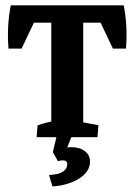

<svg xmlns="http://www.w3.org/2000/svg" viewBox="-20 -503 493 704"><path d="M168 -7.3V-476.6H285.2V-7.3ZM11.2 -324.7Q4.4 -406.7 19.5 -483.4L114.3 -440.9L59.1 -324.7ZM27.8 -419.9 19.5 -483.4H433.6L416.5 -419.9ZM394 -324.7 338.9 -440.9 433.6 -483.4Q448.7 -406.7 441.9 -324.7ZM114.3 0 117.7 -43Q131.8 -48.8 149.7 -53.2Q167.5 -57.6 186.5 -60.5L168 -12.2V-88.9H285.2V-12.2L268.1 -57.6L340.8 -43.9L337.4 0ZM172.4 180.7 159.7 138.7Q168 138.2 175.3 137.2Q182.6 136.2 188 135.3Q205.6 131.8 216.1 122.1Q226.6 112.3 226.6 99.6Q226.6 85 210.4 85Q202.1 85 192.4 87.9L173.8 54.7L190.4 48.3Q203.1 43 215.8 39.8Q228.5 36.6 240.2 36.6Q272 36.6 291 51Q310.1 65.4 310.1 89.8Q310.1 121.6 279.1 145.5Q248 169.4 195.3 178.2Q185.5 179.7 172.4 180.7ZM173.8 54.7 193.8 -29.3H252.9L217.8 60.1Z"/></svg>

Font: Markazi Text
Style: Regular
Weight: 400
Designer: Borna Izadpanah (Arabic designer), Fiona Ross (Arabic design director) and Florian Runge (Latin designer)
Foundry: Borna Izadpanah and Florian Runge
Version: Version 1.000